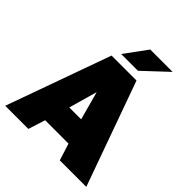

<svg xmlns="http://www.w3.org/2000/svg" viewBox="-239 -1057 1214 1214"><g transform="rotate(45 368.5 -450.0)"><path d="M6 0 257 -700H480L731 0H494L458 -114H249L213 0ZM300 -279H406L354 -470ZM293 -750 403 -900H603L443 -750Z"/></g></svg>

Font: Golos Text ExtraBold
Style: Regular
Weight: 800
Designer: A.Korolkova, Vitaly Kuzmin
Foundry: ParaType Ltd
Version: Version 2.004